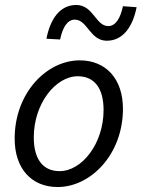

<svg xmlns="http://www.w3.org/2000/svg" viewBox="-20 -741 570 773"><path d="M281 -662C332 -662 342 -577 410 -577C476 -577 515 -635 530 -712L475 -716C465 -669 446 -636 416 -636C365 -636 356 -721 287 -721C221 -721 182 -664 167 -585L222 -582C232 -630 251 -662 281 -662ZM39 -183C39 -62 107 12 212 12C345 12 475 -119 475 -303C475 -424 406 -498 301 -498C168 -498 39 -367 39 -183ZM397 -298C397 -163 310 -52 220 -52C153 -52 116 -100 116 -188C116 -324 204 -434 293 -434C360 -434 397 -386 397 -298Z"/></svg>

Font: Cambridge Sans Italic
Style: Regular
Weight: 400
Italic angle: -11°
Version: Version 2.000;PS 002.000;hotconv 1.0.88;makeotf.lib2.5.64775